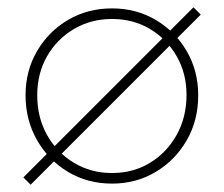

<svg xmlns="http://www.w3.org/2000/svg" viewBox="-20 -493 613 526"><path d="M64 13 44 -7 510 -473 530 -453ZM287 10Q220 10 166.5 -22Q113 -54 81.5 -109Q50 -164 50 -232Q50 -299 81.5 -353Q113 -407 166.5 -438.5Q220 -470 287 -470Q353 -470 406.5 -438.5Q460 -407 491.5 -353Q523 -299 523 -232Q523 -163 491.5 -108.5Q460 -54 406.5 -22Q353 10 287 10ZM287 -19Q345 -19 391 -47Q437 -75 464 -123.5Q491 -172 491 -233Q491 -292 464 -339Q437 -386 391 -413.5Q345 -441 287 -441Q229 -441 182.5 -413.5Q136 -386 109 -339Q82 -292 82 -232Q82 -171 109 -123Q136 -75 182.5 -47Q229 -19 287 -19Z"/></svg>

Font: Outfit Thin
Style: Regular
Weight: 100
Designer: Rodrigo Fuenzalida
Foundry: fragTYPE
Version: Version 1.100;gftools[0.9.27]